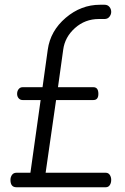

<svg xmlns="http://www.w3.org/2000/svg" viewBox="-20 -788 527 808"><path d="M425 -61Q436 -61 442 -52Q448 -43 448 -31Q448 -18 442 -9Q436 0 425 0H49Q24 0 24 -31Q24 -43 30.5 -52Q37 -61 49 -61H108L151 -367H75Q65 -367 58.5 -374.5Q52 -382 52 -393Q52 -405 58.5 -413Q65 -421 75 -421H159L181 -579Q192 -658 256.5 -713Q321 -768 401 -768H420Q433 -768 440.5 -759Q448 -750 448 -738Q448 -727 440.5 -717.5Q433 -708 420 -708H396Q338 -708 295.5 -670Q253 -632 246 -579L224 -421H373Q394 -421 394 -393Q394 -367 373 -367H216L172 -61Z"/></svg>

Font: Dosis
Style: Regular
Weight: 400
Designer: Edgar Tolentino, Pablo Impallari, Igino Marini
Foundry: Edgar Tolentino, Pablo Impallari, Igino Marini
Version: Version 1.007